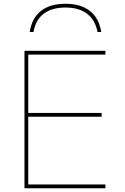

<svg xmlns="http://www.w3.org/2000/svg" viewBox="-20 -1000 663 1020"><path d="M328 -980Q409 -980 457.5 -942Q506 -904 518 -830H498Q486 -894 442.5 -927Q399 -960 328 -960Q255 -960 212 -927Q169 -894 158 -830H138Q149 -904 197.5 -942Q246 -980 328 -980ZM110 0V-730H540V-710H130V-400H520V-380H130V-20H540V0Z"/></svg>

Font: M PLUS 2 Thin
Style: Regular
Weight: 100
Designer: Coji Morishita
Foundry: UNDERFOREST DESIGN
Version: Version 1.001